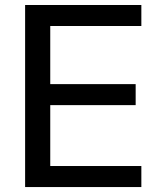

<svg xmlns="http://www.w3.org/2000/svg" viewBox="-20 -756 619 776"><path d="M551.3 0V-85H183.1V-331.1H528.3V-416H183.1V-650.9H551.3V-735.8H81.5V0Z"/></svg>

Font: Winston
Style: Regular
Weight: 400
Designer: Vernon Adams, Kim Jin-seong, David Berlow, Cristiano Sobral
Foundry: The Winston Project Authors
Version: Version 3.004